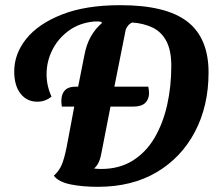

<svg xmlns="http://www.w3.org/2000/svg" viewBox="-20 -699 855 742"><path d="M358 23Q298 23 252 13.5Q206 4 188 -20Q208 -38 218 -61Q228 -84 237 -128L267 -287H219Q218 -292 217.5 -299.5Q217 -307 217 -311Q219 -364 271 -364H282L306 -485Q314 -528 331.5 -558.5Q349 -589 374 -610L372 -614Q367 -616 359.5 -616Q352 -616 345 -616Q288 -611 246.5 -581Q205 -551 182.5 -506.5Q160 -462 160 -412Q160 -367 179 -326Q169 -317 155 -311.5Q141 -306 124 -306Q84 -306 59.5 -337Q35 -368 35 -423Q35 -491 81.5 -549Q128 -607 219.5 -643Q311 -679 445 -679Q622 -679 704 -615.5Q786 -552 786 -419Q786 -290 733.5 -190Q681 -90 585.5 -33.5Q490 23 358 23ZM371 -46Q441 -46 492.5 -78Q544 -110 577 -166Q610 -222 626 -293.5Q642 -365 642 -444Q642 -504 623 -540Q604 -576 569.5 -592.5Q535 -609 491 -612Q475 -606 466 -585L422 -364H553Q556 -350 556 -339Q556 -316 541.5 -301.5Q527 -287 494 -287H407L372 -108Q367 -81 359 -67Q351 -53 343 -48Q350 -47 356.5 -46.5Q363 -46 371 -46Z"/></svg>

Font: Sansita Swashed Medium
Style: Regular
Weight: 500
Designer: Pablo Cosgaya
Foundry: Omnibus-Type
Version: Version 1.003; ttfautohint (v1.8.3)